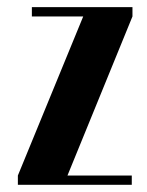

<svg xmlns="http://www.w3.org/2000/svg" viewBox="-20 -515 410 535"><path d="M347.2 0H29.8V-25.9L211.9 -469.2H68.8V-495.1H349.1V-469.2L168 -25.9H347.2Z"/></svg>

Font: Moniqa Black Heading
Style: Regular
Weight: 900
Designer: Rajesh Rajput
Foundry: Rajesh Rajput
Version: Version 1.000